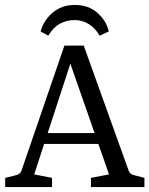

<svg xmlns="http://www.w3.org/2000/svg" viewBox="-20 -755 603 775"><path d="M143 -218H387L404 -174H129ZM499 -67Q504 -52 521 -48L563 -37V0H347V-37L420 -51L250 -538H277L118 -51L190 -37V0H1V-37L45 -48Q62 -52 67 -67L240 -571H318ZM282 -735Q338 -735 374 -702.5Q410 -670 419 -628L382 -611Q365 -641 339 -657.5Q313 -674 280 -674Q249 -674 221.5 -659Q194 -644 175 -611L144 -628Q155 -671 191.5 -703Q228 -735 282 -735Z"/></svg>

Font: Rasa
Style: Regular
Weight: 400
Designer: Anna Giedrys (Yrsa+Rasa design), David Brezina (Yrsa art-direction, Rasa art-direction, design)
Foundry: Rosetta Type Foundry
Version: Version 2.004